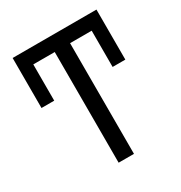

<svg xmlns="http://www.w3.org/2000/svg" viewBox="-168 -834 899 954"><g transform="rotate(-30 281.5 -357.0)"><path d="M237 0V-635H114V-427H41V-714H522V-427H449V-635H325V0Z"/></g></svg>

Font: Noto Sans Mono SemiCondensed
Style: Regular
Weight: 400
Width: 4
Designer: Monotype Design Team
Foundry: Monotype Imaging Inc.
Version: Version 2.014